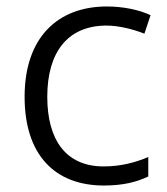

<svg xmlns="http://www.w3.org/2000/svg" viewBox="-20 -563 517 593"><path d="M301 10C360 10 403 -1 438 -18V-78C400 -62 355 -49 300 -49C182 -49 126 -133 126 -264C126 -403 190 -484 309 -484C346 -484 391 -473 426 -459L445 -516C412 -532 362 -543 310 -543C160 -543 56 -449 56 -264C56 -85 149 10 301 10Z"/></svg>

Font: Noto Kufi Arabic Light
Style: Regular
Weight: 300
Designer: Monotype Design Team, David Williams, Khaled Hosny
Foundry: Google LLC
Version: Version 2.109